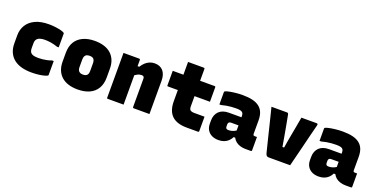

<svg xmlns="http://www.w3.org/2000/svg" viewBox="-22 -1422 4243 2162"><g transform="rotate(20 2100.0 -341.5)"><path d="M350 -563Q393 -563 433 -557.5Q473 -552 501 -544Q529 -536 537 -528Q539 -527 539.5 -524.5Q540 -522 540 -520Q540 -479 540 -438Q540 -397 540 -356H520Q480 -370 441.5 -376.5Q403 -383 366 -383Q336 -383 311 -376Q286 -369 271.5 -351.5Q257 -334 257 -300V-246Q257 -227 261 -212.5Q265 -198 275 -188Q287 -176 308 -170.5Q329 -165 366 -165Q391 -165 416.5 -168Q442 -171 468 -176.5Q494 -182 520 -192H540Q540 -151 540 -109.5Q540 -68 540 -26Q540 -24 539.5 -22Q539 -20 537 -18Q530 -11 501.5 -3Q473 5 433 10Q393 15 349 15Q280 15 226 0Q172 -15 134 -45.5Q96 -76 75.5 -122Q55 -168 55 -229V-324Q55 -392 87.5 -446Q120 -500 185.5 -531.5Q251 -563 350 -563Z M900 -564Q962 -564 1011 -548.5Q1060 -533 1094 -502.5Q1128 -472 1146 -428Q1164 -384 1164 -326V-220Q1164 -145 1132.5 -91.5Q1101 -38 1042 -10.5Q983 17 900 17Q838 17 789 1.5Q740 -14 706 -44.5Q672 -75 654 -119Q636 -163 636 -220V-326Q636 -403 667.5 -455.5Q699 -508 758.5 -536Q818 -564 900 -564ZM900 -386Q878 -386 864 -379Q850 -372 843 -356.5Q836 -341 836 -317V-229Q836 -211 840 -198Q844 -185 853 -177Q861 -169 872.5 -165Q884 -161 900 -161Q922 -161 936.5 -168Q951 -175 957.5 -190Q964 -205 964 -229V-317Q964 -336 960 -349Q956 -362 948 -371Q940 -379 928.5 -382.5Q917 -386 900 -386Z M1757 0Q1709 0 1662.5 0Q1616 0 1568 0Q1565 0 1562.5 -1.5Q1560 -3 1558.5 -5Q1557 -7 1557 -11Q1557 -67 1557 -123.5Q1557 -180 1557 -236.5Q1557 -293 1557 -349Q1557 -366 1550 -374Q1543 -382 1526 -382Q1515 -382 1502.5 -379.5Q1490 -377 1477.5 -370.5Q1465 -364 1451.5 -355Q1438 -346 1425 -332V-461H1467Q1486 -492 1509 -513Q1532 -534 1559.5 -545.5Q1587 -557 1620 -557Q1652 -557 1677.5 -546.5Q1703 -536 1720.5 -516Q1738 -496 1747.5 -466.5Q1757 -437 1757 -399Q1757 -347 1757 -297Q1757 -247 1757 -197.5Q1757 -148 1757 -98Q1757 -74 1757 -49.5Q1757 -25 1757 0ZM1447 0Q1420 0 1386 0Q1352 0 1318 0Q1284 0 1258 0Q1255 0 1253 -0.5Q1251 -1 1249.5 -2.5Q1248 -4 1247.5 -6Q1247 -8 1247 -11Q1247 -66 1247 -120.5Q1247 -175 1247 -230Q1247 -285 1247 -339.5Q1247 -394 1247 -449Q1247 -476 1247 -501Q1247 -526 1247 -547Q1276 -547 1310.5 -547Q1345 -547 1378.5 -547Q1412 -547 1436 -547Q1440 -547 1442 -545.5Q1444 -544 1445.5 -541.5Q1447 -539 1447 -535Q1447 -447 1447 -357.5Q1447 -268 1447 -178.5Q1447 -89 1447 0Z M1837 -547H2339Q2344 -547 2347 -544Q2350 -541 2350 -536Q2350 -513 2350 -481Q2350 -449 2350 -417.5Q2350 -386 2350 -363H1848Q1845 -363 1843 -363.5Q1841 -364 1839.5 -365.5Q1838 -367 1837.5 -369Q1837 -371 1837 -374Q1837 -397 1837 -428.5Q1837 -460 1837 -492Q1837 -524 1837 -547ZM2350 -184Q2350 -141 2350 -97.5Q2350 -54 2350 -11Q2350 -6 2347 -3Q2344 0 2339 0Q2336 0 2321.5 0Q2307 0 2285 0Q2263 0 2241.5 0Q2220 0 2203 0Q2144 0 2099.5 -14Q2055 -28 2025 -56.5Q1995 -85 1980 -128.5Q1965 -172 1965 -230Q1965 -277 1965 -324Q1965 -371 1965 -418Q1965 -465 1965 -512Q1965 -559 1965 -606Q1965 -629 1965 -653.5Q1965 -678 1965 -700Q2012 -700 2059.5 -700Q2107 -700 2154 -700Q2158 -700 2160 -698.5Q2162 -697 2163.5 -695Q2165 -693 2165 -689Q2165 -633 2165 -577Q2165 -521 2165 -465Q2165 -409 2165 -353.5Q2165 -298 2165 -242Q2165 -226 2168 -215Q2171 -204 2178 -197Q2186 -191 2198 -187.5Q2210 -184 2226 -184Q2243 -184 2260.5 -184Q2278 -184 2295.5 -184Q2313 -184 2330 -184Z M2936 -352Q2936 -332 2936 -312Q2936 -292 2936 -271.5Q2936 -251 2936 -230.5Q2936 -210 2936 -190Q2936 -184 2938.5 -179Q2941 -174 2947 -173Q2948 -172 2950 -171.5Q2952 -171 2955 -171Q2956 -171 2957 -171Q2958 -171 2960 -171H2983Q2983 -131 2983 -91Q2983 -51 2983 -11Q2983 -6 2980 -3Q2977 0 2972 0Q2967 0 2944.5 0Q2922 0 2905 0Q2873 0 2843.5 -9Q2814 -18 2791.5 -35.5Q2769 -53 2756 -79Q2743 -105 2743 -140Q2743 -173 2743 -206Q2743 -239 2743 -272Q2743 -283 2743 -293Q2743 -303 2743 -313.5Q2743 -324 2743 -334Q2743 -357 2735 -370Q2727 -383 2708 -388.5Q2689 -394 2654 -394Q2624 -394 2595 -391.5Q2566 -389 2537.5 -384Q2509 -379 2480 -371H2460Q2460 -408 2460 -444.5Q2460 -481 2460 -517Q2460 -521 2461 -523.5Q2462 -526 2463 -527Q2470 -534 2501.5 -541.5Q2533 -549 2578.5 -554.5Q2624 -560 2672 -560Q2741 -560 2790.5 -548Q2840 -536 2872.5 -510.5Q2905 -485 2920.5 -446Q2936 -407 2936 -352ZM2620 -166Q2620 -149 2628 -141.5Q2636 -134 2653 -134Q2673 -134 2691 -138.5Q2709 -143 2726 -151.5Q2743 -160 2760 -173L2769 -80H2737Q2723 -52 2702 -32Q2681 -12 2652 -1Q2623 10 2586 10Q2539 10 2505 -7Q2471 -24 2452 -55.5Q2433 -87 2433 -131V-170Q2433 -204 2444 -232Q2455 -260 2475 -279.5Q2495 -299 2524.5 -309.5Q2554 -320 2592 -320Q2630 -320 2664.5 -320Q2699 -320 2728.5 -320Q2758 -320 2780 -320Q2788 -320 2792 -310Q2796 -300 2797.5 -279Q2799 -258 2799 -223Q2775 -223 2751 -223Q2727 -223 2702.5 -223Q2678 -223 2654 -223Q2646 -223 2639.5 -221Q2633 -219 2628 -214Q2624 -210 2622 -204Q2620 -198 2620 -190Z M3208 -547Q3213 -547 3216 -545Q3219 -543 3221.5 -539.5Q3224 -536 3225 -530Q3236 -473 3247 -413.5Q3258 -354 3269 -292Q3280 -230 3291 -164H3311Q3317 -205 3324 -244.5Q3331 -284 3338 -322Q3345 -360 3352 -398Q3359 -436 3365.5 -472.5Q3372 -509 3379 -547Q3425 -547 3471 -547Q3517 -547 3562 -547Q3568 -547 3571 -544.5Q3574 -542 3575.5 -537.5Q3577 -533 3575 -528Q3558 -462 3541.5 -396Q3525 -330 3509 -264Q3493 -198 3476 -132Q3459 -66 3443 0Q3376 0 3310.5 0Q3245 0 3191 0Q3178 0 3169.5 -3Q3161 -6 3155.5 -15Q3150 -24 3145 -42Q3134 -87 3122 -135Q3110 -183 3097.5 -233.5Q3085 -284 3072.5 -336Q3060 -388 3046.5 -441Q3033 -494 3020 -547Q3067 -547 3114 -547Q3161 -547 3208 -547Z M4136 -352Q4136 -332 4136 -312Q4136 -292 4136 -271.5Q4136 -251 4136 -230.5Q4136 -210 4136 -190Q4136 -184 4138.5 -179Q4141 -174 4147 -173Q4148 -172 4150 -171.5Q4152 -171 4155 -171Q4156 -171 4157 -171Q4158 -171 4160 -171H4183Q4183 -131 4183 -91Q4183 -51 4183 -11Q4183 -6 4180 -3Q4177 0 4172 0Q4167 0 4144.5 0Q4122 0 4105 0Q4073 0 4043.5 -9Q4014 -18 3991.5 -35.5Q3969 -53 3956 -79Q3943 -105 3943 -140Q3943 -173 3943 -206Q3943 -239 3943 -272Q3943 -283 3943 -293Q3943 -303 3943 -313.5Q3943 -324 3943 -334Q3943 -357 3935 -370Q3927 -383 3908 -388.5Q3889 -394 3854 -394Q3824 -394 3795 -391.5Q3766 -389 3737.5 -384Q3709 -379 3680 -371H3660Q3660 -408 3660 -444.5Q3660 -481 3660 -517Q3660 -521 3661 -523.5Q3662 -526 3663 -527Q3670 -534 3701.5 -541.5Q3733 -549 3778.5 -554.5Q3824 -560 3872 -560Q3941 -560 3990.5 -548Q4040 -536 4072.5 -510.5Q4105 -485 4120.5 -446Q4136 -407 4136 -352ZM3820 -166Q3820 -149 3828 -141.5Q3836 -134 3853 -134Q3873 -134 3891 -138.5Q3909 -143 3926 -151.5Q3943 -160 3960 -173L3969 -80H3937Q3923 -52 3902 -32Q3881 -12 3852 -1Q3823 10 3786 10Q3739 10 3705 -7Q3671 -24 3652 -55.5Q3633 -87 3633 -131V-170Q3633 -204 3644 -232Q3655 -260 3675 -279.5Q3695 -299 3724.5 -309.5Q3754 -320 3792 -320Q3830 -320 3864.5 -320Q3899 -320 3928.5 -320Q3958 -320 3980 -320Q3988 -320 3992 -310Q3996 -300 3997.5 -279Q3999 -258 3999 -223Q3975 -223 3951 -223Q3927 -223 3902.5 -223Q3878 -223 3854 -223Q3846 -223 3839.5 -221Q3833 -219 3828 -214Q3824 -210 3822 -204Q3820 -198 3820 -190Z"/></g></svg>

Font: Recursive Monospace Black
Style: Regular
Weight: 900
Version: Version 1.047